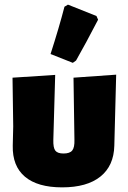

<svg xmlns="http://www.w3.org/2000/svg" viewBox="-20 -797 552 828"><path d="M258 -768 273 -777 396 -728 403 -712Q349 -608 308 -536L294 -526L198 -564Q235 -679 258 -768ZM248 11Q142 11 87.5 -35Q33 -81 35 -169L37 -252L34 -462L218 -474L210 -194Q209 -160 218.5 -147.5Q228 -135 254 -135Q281 -135 291.5 -148Q302 -161 301 -194L297 -462L481 -475L473 -169Q471 -82 413 -35.5Q355 11 248 11Z"/></svg>

Font: Alegreya Sans Black
Style: Regular
Weight: 900
Designer: Juan Pablo del Peral
Foundry: Huerta Tipografica
Version: Version 2.007